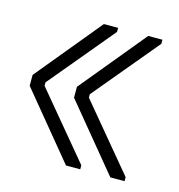

<svg xmlns="http://www.w3.org/2000/svg" viewBox="-72 -624 512 548"><g transform="rotate(15 183.5 -350.0)"><path d="M170 -559H212V-547L52 -355V-345L212 -153V-141H170L11 -334V-366ZM301 -559H343V-547L183 -355V-345L343 -153V-141H301L142 -334V-366Z"/></g></svg>

Font: Phudu Light Black
Style: Regular
Weight: 900
Version: Version 1.005;gftools[0.9.23]